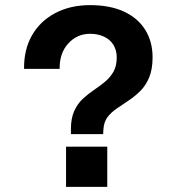

<svg xmlns="http://www.w3.org/2000/svg" viewBox="-20 -730 690 750"><path d="M257 -206V-225Q257 -268 270 -296.5Q283 -325 303.5 -344Q324 -363 347 -378.5Q370 -394 390 -410.5Q410 -427 423 -449.5Q436 -472 436 -506Q436 -533 423.5 -554Q411 -575 387 -586.5Q363 -598 332 -598Q281 -598 246.5 -560Q212 -522 213 -461H74Q73 -536 105 -592Q137 -648 196 -679Q255 -710 332 -710Q409 -710 463.5 -685Q518 -660 547 -614Q576 -568 576 -506Q576 -459 562.5 -427Q549 -395 527.5 -374Q506 -353 482 -337Q458 -321 436 -306Q414 -291 400 -272.5Q386 -254 384 -225L383 -206ZM238 0V-157H399V0Z"/></svg>

Font: Azeret Mono SemiBold
Style: Regular
Weight: 600
Designer: Martin Vácha
Foundry: Displaay
Version: Version 1.002